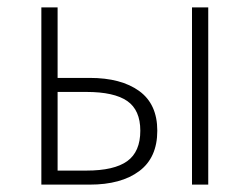

<svg xmlns="http://www.w3.org/2000/svg" viewBox="-20 -500 676 520"><path d="M92 0V-480H136V-289H223Q308 -289 357 -253.5Q406 -218 406 -146Q406 -73 357 -36.5Q308 0 223 0ZM136 -38H214Q289 -38 324.5 -63.5Q360 -89 360 -146Q360 -202 324.5 -226.5Q289 -251 214 -251H136ZM500 0V-480H544V0Z"/></svg>

Font: Giro Light
Style: Regular
Weight: 300
Designer: Paul D. Hunt
Foundry: Adobe Systems Incorporated
Version: Version 1.000;PS 1.0;hotconv 1.0.88;makeotf.lib2.5.647800